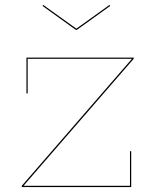

<svg xmlns="http://www.w3.org/2000/svg" viewBox="-20 -757 618 777"><path d="M76 -6V-5H506V-145H511V0H68V-5L513 -518V-519H92V-379H87V-524H521V-519ZM287 -636 152 -733 155 -737 289 -641 423 -737 426 -733 291 -636Z"/></svg>

Font: Hepta Slab Hairline
Style: Regular
Weight: 400
Designer: Michael LaGattuta
Foundry: Michael LaGattuta
Version: Version 1.100; ttfautohint (v1.8) -l 8 -r 50 -G 200 -x 14 -D